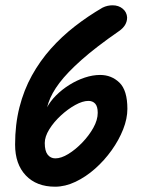

<svg xmlns="http://www.w3.org/2000/svg" viewBox="-20 -704 547 725"><path d="M188 1Q118 1 77.5 -41.5Q37 -84 37 -158Q37 -234 53.5 -299Q70 -364 100.5 -419Q131 -474 172 -520Q213 -566 262.5 -604.5Q312 -643 367 -675Q377 -680 386.5 -682Q396 -684 405 -684Q428 -684 443.5 -671Q459 -658 460 -638Q460 -608 430 -587Q342 -526 288 -478Q234 -430 204.5 -391Q175 -352 163 -316Q151 -280 149.5 -243.5Q148 -207 149 -164Q149 -134 160 -120Q171 -106 189 -106Q211 -106 238 -122.5Q265 -139 290.5 -165.5Q316 -192 332.5 -221.5Q349 -251 349 -278Q349 -302 339.5 -312.5Q330 -323 314 -323Q292 -323 264 -307.5Q236 -292 209.5 -267.5Q183 -243 166 -215.5Q149 -188 149 -164L143 -245Q143 -270 156 -295.5Q169 -321 191.5 -343.5Q214 -366 242 -383.5Q270 -401 300 -411Q330 -421 358 -421Q401 -421 431 -392Q461 -363 461 -293Q461 -256 445 -215.5Q429 -175 401.5 -136.5Q374 -98 339 -67Q304 -36 265 -17.5Q226 1 188 1Z"/></svg>

Font: Edu VIC WA NT Beginner
Style: Bold
Weight: 700
Designer: Tina and Corey Anderson
Foundry: Google for Education
Version: Version 1.003